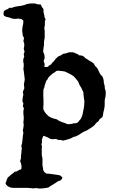

<svg xmlns="http://www.w3.org/2000/svg" viewBox="-41 -820 661 1117"><path d="M217 -430 237 -431 245 -439 256 -445 263 -455 272 -463 283 -478 297 -491 313 -498 327 -507 344 -510 361 -516H376L388 -515L398 -510L409 -506L420 -498L434 -497L447 -491L455 -482L467 -475L477 -468L490 -461L505 -450L511 -438L521 -428L527 -420L533 -407L543 -387L554 -376L558 -368L562 -354L563 -339L568 -320L569 -304L574 -289V-270L572 -254L569 -243L568 -228V-205L565 -185L560 -165L558 -149L554 -138L539 -127L532 -115L519 -105L508 -91L494 -80L480 -71L464 -61L447 -54L432 -45L417 -35L401 -27L386 -23L371 -15L356 -10L342 -6L326 -2L312 -6H298L284 -12L266 -10L252 -12L238 -20L226 -25L212 -30L209 -25L203 -9V9L200 19L203 32L202 43V82L206 102V142L209 157L211 171L217 181L229 190L247 191L269 194L290 197L308 200L322 212L319 222L310 230L298 234L287 241L270 252L255 261L240 271L224 274L206 276L188 277L170 274L152 276L134 274L116 273H37L20 271L5 264L-4 256L-9 246L-4 234L-1 224L5 212L17 202L26 194L35 188L45 179L57 177L71 168L81 166L84 159V145L81 130L76 117L81 102V88L83 74L84 59L86 43L83 29L87 15L89 1L91 -17L92 -30L95 -47L92 -61L95 -77L97 -93L95 -109L97 -126V-141L95 -158V-174L98 -190L92 -202L95 -218L89 -233L91 -247L92 -257L95 -270L92 -283L95 -294L100 -304V-315L98 -326L100 -341L103 -356L101 -376L98 -400L95 -421L97 -433V-448L94 -463L95 -477L100 -491L97 -505L102 -520L97 -535L100 -551V-567L95 -581L99 -599L92 -611L90 -625L88 -643L90 -663L94 -683L95 -700L84 -709L66 -712L46 -710L29 -712L14 -718L-5 -722L-18 -729L-21 -740L-18 -756L-5 -764L2 -766L14 -775L24 -774L32 -776L43 -780L59 -783L80 -786L98 -790L118 -797L137 -800H163L177 -795L196 -794L203 -779L212 -767V-750L216 -734L219 -717L224 -709L220 -694V-674L217 -658L219 -639V-600L215 -578V-558L212 -540L210 -520L217 -502L219 -483L213 -465L219 -447ZM297 -409 287 -407 278 -400 264 -391 256 -384 247 -376 240 -368 235 -358 227 -348 224 -337 219 -323 217 -312 212 -300 211 -286V-256L212 -240V-212L211 -199V-185L216 -174L224 -162L234 -151L243 -143L258 -135L272 -130L289 -126L301 -118L316 -111L334 -105L351 -98H365L379 -100L389 -103H400L412 -108L420 -118L430 -130L437 -146L441 -162L444 -179L447 -194L449 -211L450 -231L447 -250L445 -267L444 -284L437 -298L432 -309L422 -325L414 -345L401 -361L388 -376L369 -388L351 -397L336 -404L324 -406L312 -407Z"/></svg>

Font: Tagesschrift
Style: Regular
Weight: 400
Designer: Yanone
Version: Version 2.000; ttfautohint (v1.8.4.7-5d5b)